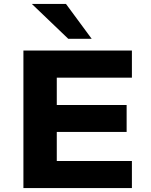

<svg xmlns="http://www.w3.org/2000/svg" viewBox="-20 -964 775 984"><path d="M100 0V-705H656V-566H271V-426H629V-288H271V-139H656V0ZM330 -765 143 -944H318L450 -765Z"/></svg>

Font: Nunito Sans 7pt SemiExpanded ExtraBold
Style: Regular
Weight: 800
Width: 6
Designer: Vernon Adams
Foundry: Vernon Adams
Version: Version 3.101;gftools[0.9.27]